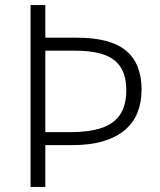

<svg xmlns="http://www.w3.org/2000/svg" viewBox="-20 -734 629 754"><path d="M536 -382Q536 -332 520 -292Q504 -252 470.5 -223.5Q437 -195 385.5 -179.5Q334 -164 262 -164H158V0H100V-714H158V-586H282Q414 -586 475 -535Q536 -484 536 -382ZM256 -215Q327 -215 376 -230.5Q425 -246 450.5 -282.5Q476 -319 476 -380Q476 -461 428.5 -498Q381 -535 275 -535H158V-215Z"/></svg>

Font: Noto Sans Thai Light
Style: Regular
Weight: 300
Designer: Monotype Design Team
Foundry: Monotype Imaging Inc.
Version: Version 2.001